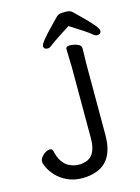

<svg xmlns="http://www.w3.org/2000/svg" viewBox="-135 -973 783 1071"><g transform="rotate(-15 256.5 -437.5)"><path d="M348 -817Q251 -755 233.5 -740.5Q216 -726 206 -726Q182 -726 182 -745.5Q182 -765 265 -849Q285 -870 297 -882Q309 -894 320.5 -896Q332 -898 355.5 -898Q379 -898 392 -885Q405 -872 425 -853Q513 -768 513 -747Q513 -726 489 -726Q479 -726 460.5 -742Q442 -758 348 -817ZM392 -677 390 -588V-177Q390 -34 296 6Q255 23 205.5 23Q156 23 117.5 4.5Q79 -14 55.5 -40Q32 -66 21 -89.5Q10 -113 10 -125Q10 -137 20 -150Q30 -163 43.5 -171Q57 -179 70.5 -179Q84 -179 87 -163Q102 -94 148 -69Q176 -55 204 -55Q232 -55 256 -65Q307 -89 307 -180V-589L304 -695Q304 -711 326.5 -711Q349 -711 370.5 -702.5Q392 -694 392 -677Z"/></g></svg>

Font: LXGW WenKai Medium
Style: Regular
Weight: 500
Designer: LXGW / Fontworks Inc.
Foundry: LXGW / Fontworks Inc.
Version: Version 1.501; October 10, 2024